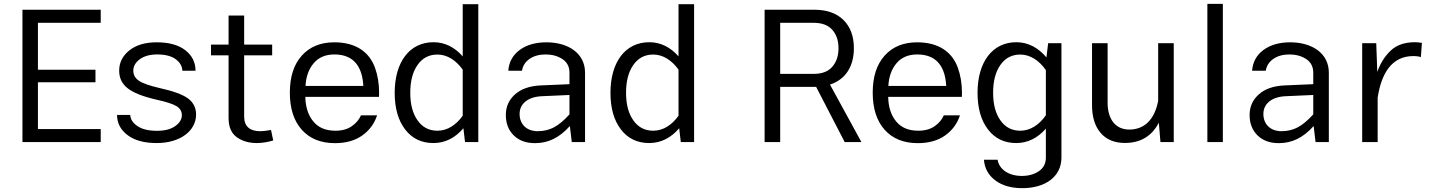

<svg xmlns="http://www.w3.org/2000/svg" viewBox="-20 -726 7305 981"><path d="M173.8 -66.4V-305.7H467.8V-369.6H173.8V-609.4H494.6V-676.3H94.7V0H494.6V-66.4Z M780.8 -509.8C721.7 -509.8 675.3 -496.1 640.6 -468.3C606 -440.4 588.9 -406.2 588.9 -365.2C588.9 -327.6 603 -297.9 631.8 -275.4C660.2 -252.4 709.5 -232.9 779.3 -216.8C830.6 -205.6 864.7 -194.3 882.8 -183.1C900.4 -171.9 909.2 -156.7 909.2 -137.7C909.2 -116.2 897.9 -97.7 875 -81.5C852.1 -65.4 821.3 -57.6 782.2 -57.6C739.7 -57.6 706.5 -65.4 682.6 -81.5C658.7 -97.7 646.5 -116.7 645.5 -138.7H578.1C578.1 -97.2 595.7 -63 631.3 -36.1C666.5 -8.8 716.3 4.9 780.8 4.9C902.3 4.9 981.9 -58.6 981.9 -140.6C981.9 -175.3 967.8 -203.1 939.9 -223.6C912.1 -243.7 863.3 -261.2 794.4 -276.4C742.2 -288.6 707 -301.3 689 -314C670.4 -326.7 661.1 -343.8 661.1 -365.7C661.1 -387.7 672.4 -407.2 694.3 -423.3C716.3 -439.5 745.6 -447.8 783.2 -447.8C823.7 -447.8 855.5 -439.9 877.4 -423.8C899.4 -407.7 911.1 -387.7 911.6 -364.7H979C979 -407.2 961.9 -441.9 927.2 -469.2C892.6 -496.1 843.8 -509.8 780.8 -509.8Z M1364.7 -62C1351.6 -59.6 1328.6 -55.7 1309.1 -55.7C1257.8 -55.7 1227.5 -79.1 1227.5 -130.4V-443.4H1370.6V-498H1227.5V-646.5H1147.9V-498H1058.1V-443.4H1147.9V-122.6C1147.9 -77.1 1162.1 -44.9 1189.9 -24.9C1217.8 -4.9 1252 4.9 1291.5 4.9C1320.8 4.9 1350.1 -0.5 1376 -8.3Z M1916.5 -231C1917 -238.3 1917 -245.1 1917 -252.4C1917 -299.3 1909.7 -342.3 1895.5 -381.3C1866.7 -459.5 1799.3 -509.8 1688 -509.8C1618.2 -509.8 1563 -487.3 1522.5 -442.4C1481.4 -397 1460.9 -334 1460.9 -252.4C1460.9 -171.4 1481.4 -108.4 1522 -63C1562.5 -17.6 1618.7 5.4 1691.4 5.4C1746.6 5.4 1793 -7.3 1830.1 -33.2C1866.7 -59.1 1892.6 -93.3 1906.7 -136.7H1824.2C1814.9 -115.2 1799.8 -96.7 1777.8 -81.5C1755.9 -65.9 1728 -58.1 1693.8 -58.1C1643.6 -58.1 1606 -74.2 1580.1 -106.4C1554.2 -138.2 1541 -179.7 1540 -231ZM1541 -287.1C1543.5 -334.5 1557.6 -373.5 1583 -403.3C1608.4 -433.1 1643.6 -447.8 1688.5 -447.8C1793 -447.8 1831.5 -378.4 1836.4 -287.1Z M1996.6 -252C1996.6 -173.8 2014.2 -111.3 2049.8 -64.9C2085 -18.6 2133.3 4.9 2194.3 4.9C2254.9 4.9 2306.2 -22 2347.7 -70.8L2356 0H2423.8V-704.6H2344.2V-438C2303.2 -484.4 2253.4 -510.3 2194.8 -510.3C2072.3 -510.3 1996.6 -408.7 1996.6 -252ZM2076.2 -252C2076.2 -311 2088.4 -358.4 2113.3 -394C2138.2 -429.7 2171.9 -447.3 2215.3 -447.3C2265.6 -447.3 2311 -417 2344.2 -370.1V-134.8C2311 -87.9 2266.1 -58.1 2215.3 -58.1C2171.9 -58.1 2138.2 -75.7 2113.3 -111.3C2088.4 -146.5 2076.2 -193.4 2076.2 -252Z M2969.2 -355C2969.2 -454.1 2882.8 -509.8 2772 -509.8C2715.8 -509.8 2670.4 -496.6 2635.3 -470.7C2599.6 -444.3 2580.6 -409.2 2577.1 -364.7H2647C2650.9 -389.6 2664.1 -410.2 2686 -425.3C2708 -440.4 2735.4 -447.8 2768.1 -447.8C2800.8 -447.8 2829.6 -439.9 2853.5 -424.3C2877.4 -408.2 2889.6 -385.3 2889.6 -355V-295.9L2743.2 -289.6C2687 -287.1 2643.1 -272 2611.8 -244.1C2580.1 -216.3 2564.5 -180.7 2564.5 -138.2C2564.5 -95.2 2578.1 -60.5 2605 -34.2C2631.8 -7.8 2668 5.4 2713.4 5.4C2780.3 5.4 2837.4 -21.5 2891.6 -82L2901.4 0H2969.2ZM2634.8 -144C2634.8 -194.3 2675.3 -231 2748 -234.4L2889.6 -240.7V-141.6C2861.8 -110.8 2835.4 -88.9 2811 -75.7C2786.1 -62.5 2758.3 -55.7 2727.5 -55.7C2670.4 -55.7 2634.8 -91.3 2634.8 -144Z M3099.1 -252C3099.1 -173.8 3116.7 -111.3 3152.3 -64.9C3187.5 -18.6 3235.8 4.9 3296.9 4.9C3357.4 4.9 3408.7 -22 3450.2 -70.8L3458.5 0H3526.4V-704.6H3446.8V-438C3405.8 -484.4 3356 -510.3 3297.4 -510.3C3174.8 -510.3 3099.1 -408.7 3099.1 -252ZM3178.7 -252C3178.7 -311 3190.9 -358.4 3215.8 -394C3240.7 -429.7 3274.4 -447.3 3317.9 -447.3C3368.2 -447.3 3413.6 -417 3446.8 -370.1V-134.8C3413.6 -87.9 3368.7 -58.1 3317.9 -58.1C3274.4 -58.1 3240.7 -75.7 3215.8 -111.3C3190.9 -146.5 3178.7 -193.4 3178.7 -252Z M3966.3 -282.2H4149.9L4295.9 0H4381.3L4220.7 -293.9C4299.3 -319.3 4342.8 -385.7 4342.8 -479.5C4342.8 -540.5 4325.2 -588.4 4290 -623.5C4254.4 -658.7 4204.6 -676.3 4140.1 -676.3H3886.7V0H3966.3ZM4138.2 -609.4C4180.2 -609.4 4211.9 -597.2 4232.9 -573.2C4253.9 -549.3 4264.2 -518.1 4264.2 -479.5C4264.2 -440.9 4253.9 -409.7 4232.9 -385.3C4211.9 -360.8 4180.2 -348.6 4138.2 -348.6H3966.3V-609.4Z M4894.5 -231C4895 -238.3 4895 -245.1 4895 -252.4C4895 -299.3 4887.7 -342.3 4873.5 -381.3C4844.7 -459.5 4777.3 -509.8 4666 -509.8C4596.2 -509.8 4541 -487.3 4500.5 -442.4C4459.5 -397 4439 -334 4439 -252.4C4439 -171.4 4459.5 -108.4 4500 -63C4540.5 -17.6 4596.7 5.4 4669.4 5.4C4724.6 5.4 4771 -7.3 4808.1 -33.2C4844.7 -59.1 4870.6 -93.3 4884.8 -136.7H4802.2C4793 -115.2 4777.8 -96.7 4755.9 -81.5C4733.9 -65.9 4706.1 -58.1 4671.9 -58.1C4621.6 -58.1 4584 -74.2 4558.1 -106.4C4532.2 -138.2 4519 -179.7 4518.1 -231ZM4519 -287.1C4521.5 -334.5 4535.6 -373.5 4561 -403.3C4586.4 -433.1 4621.6 -447.8 4666.5 -447.8C4771 -447.8 4809.6 -378.4 4814.5 -287.1Z M4974.6 -252C4974.6 -173.8 4992.2 -111.3 5027.8 -64.9C5063 -18.6 5111.3 4.9 5172.4 4.9C5231.4 4.9 5282.7 -21.5 5323.7 -68.8V79.1C5323.7 109.9 5311.5 132.8 5287.6 148.9C5263.7 165 5234.4 172.9 5200.7 172.9C5133.8 172.9 5085.4 139.6 5077.1 90.3H5007.3C5010.7 134.3 5030.3 169.4 5065.4 195.8C5100.6 222.2 5146.5 235.4 5203.6 235.4C5317.9 235.4 5403.3 178.7 5403.3 79.1V-505.4H5335.4L5326.7 -432.6C5285.2 -481.9 5233.4 -510.3 5172.9 -510.3C5050.3 -510.3 4974.6 -408.7 4974.6 -252ZM5054.2 -252C5054.2 -311 5066.4 -358.4 5091.3 -394C5116.2 -429.7 5149.9 -447.3 5193.4 -447.3C5244.1 -447.3 5290.5 -416 5323.7 -367.7V-137.2C5290.5 -88.9 5244.6 -58.1 5193.4 -58.1C5149.9 -58.1 5116.2 -75.7 5091.3 -111.3C5066.4 -146.5 5054.2 -193.4 5054.2 -252Z M5559.6 -188.5C5559.6 -128.4 5574.2 -81.1 5603.5 -46.9C5632.8 -12.7 5674.3 4.4 5727.5 4.4C5807.1 4.4 5865.2 -30.3 5900.9 -99.1L5909.2 0H5977.1V-505.4H5897.5V-210.9C5879.9 -116.7 5828.1 -64 5750 -64C5679.7 -64 5639.2 -116.7 5639.2 -201.2V-505.4H5559.6Z M6228 -706.1H6148.9V0H6228Z M6769.5 -355C6769.5 -454.1 6683.1 -509.8 6572.3 -509.8C6516.1 -509.8 6470.7 -496.6 6435.5 -470.7C6399.9 -444.3 6380.9 -409.2 6377.4 -364.7H6447.3C6451.2 -389.6 6464.4 -410.2 6486.3 -425.3C6508.3 -440.4 6535.6 -447.8 6568.4 -447.8C6601.1 -447.8 6629.9 -439.9 6653.8 -424.3C6677.7 -408.2 6689.9 -385.3 6689.9 -355V-295.9L6543.5 -289.6C6487.3 -287.1 6443.4 -272 6412.1 -244.1C6380.4 -216.3 6364.7 -180.7 6364.7 -138.2C6364.7 -95.2 6378.4 -60.5 6405.3 -34.2C6432.1 -7.8 6468.3 5.4 6513.7 5.4C6580.6 5.4 6637.7 -21.5 6691.9 -82L6701.7 0H6769.5ZM6435.1 -144C6435.1 -194.3 6475.6 -231 6548.3 -234.4L6689.9 -240.7V-141.6C6662.1 -110.8 6635.7 -88.9 6611.3 -75.7C6586.4 -62.5 6558.6 -55.7 6527.8 -55.7C6470.7 -55.7 6435.1 -91.3 6435.1 -144Z M6939.9 0H7019V-230.5L7019.5 -230C7038.1 -348.6 7089.4 -439.5 7201.2 -439.5C7217.3 -439.5 7230.5 -437.5 7239.7 -434.1L7245.1 -506.8C7233.9 -508.8 7221.7 -510.3 7209.5 -510.3C7157.2 -510.3 7115.7 -496.1 7085.4 -467.3C7055.2 -438.5 7032.2 -401.9 7017.1 -358.4L7011.7 -505.4H6939.9Z"/></svg>

Font: Estedad Regular
Style: Regular
Weight: 400
Designer: Amin Abedi
Version: Version 7.3